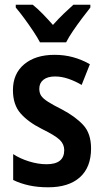

<svg xmlns="http://www.w3.org/2000/svg" viewBox="-20 -786 440 816"><path d="M367 -155Q367 -75 319.5 -32.5Q272 10 185 10Q140 10 103.5 2Q67 -6 36 -21V-131Q65 -112 103.5 -100Q142 -88 178 -88Q253 -88 253 -148Q253 -173 234 -191.5Q215 -210 158 -238Q100 -267 67.5 -304Q35 -341 35 -403Q35 -473 83 -513Q131 -553 212 -553Q253 -553 290 -543Q327 -533 362 -513L327 -425Q300 -441 271 -451Q242 -461 214 -461Q182 -461 164.5 -447Q147 -433 147 -409Q147 -391 155 -379Q163 -367 184 -353.5Q205 -340 243 -321Q300 -291 333.5 -255Q367 -219 367 -155ZM150 -606Q139 -627 121 -654Q103 -681 83.5 -707.5Q64 -734 47 -754V-766H119Q139 -750 161 -727.5Q183 -705 205 -680Q230 -708 250 -727Q270 -746 292 -766H364V-754Q348 -734 328.5 -708Q309 -682 290.5 -655Q272 -628 261 -606Z"/></svg>

Font: Noto Sans Khmer UI Condensed SemiBold
Style: Regular
Weight: 600
Width: 3
Designer: Danh Hong and the Monotype Design Team
Foundry: Monotype Imaging Inc.
Version: Version 2.002; ttfautohint (v1.8.4.7-5d5b)